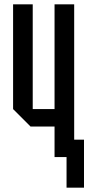

<svg xmlns="http://www.w3.org/2000/svg" viewBox="-20 -720 415 880"><path d="M320 -700V-80H365V140H285V0H230V-140H120L40 -220V-700H130V-220H230V-700Z"/></svg>

Font: Tektur Condensed
Style: Regular
Weight: 400
Width: 3
Designer: Adam Jagosz
Foundry: Adam Jagosz
Version: Version 1.005;gftools[0.9.30]